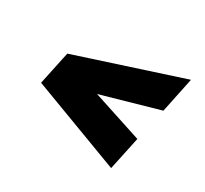

<svg xmlns="http://www.w3.org/2000/svg" viewBox="-97 -606 754 706"><g transform="rotate(30 280.5 -253.0)"><path d="M440 -39 60 -182 90 -323 532 -467 501 -318 259 -249 470 -180Z"/></g></svg>

Font: Saira SemiExpanded Black
Style: Italic
Weight: 900
Width: 6
Italic angle: -12°
Designer: Hector Gatti with collaboration of the Omnibus-Type team
Foundry: Omnibus-Type
Version: Version 1.101